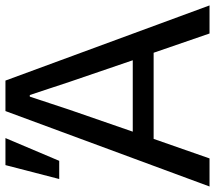

<svg xmlns="http://www.w3.org/2000/svg" viewBox="-66 -723 785 701"><g transform="rotate(-90 326.5 -372.5)"><path d="M196.3 -280.3H457L377.9 -511.7Q372.1 -529.3 355 -581.1Q337.9 -632.8 330.1 -656.2H324.2Q317.4 -634.8 300.3 -584Q283.2 -533.2 276.4 -511.7ZM-3.9 0 271.5 -745.1H382.8L657.2 0H554.7L484.4 -204.1H169.9L98.6 0ZM23.4 -548.8 74.2 -745.1H172.9L89.8 -548.8Z"/></g></svg>

Font: Gothic A1 Medium
Style: Regular
Weight: 500
Designer: HanYang I&C Co.,Ltd.
Foundry: HanYang I&C Co.,Ltd.
Version: Version 2.50